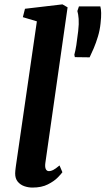

<svg xmlns="http://www.w3.org/2000/svg" viewBox="-20 -837 477 867"><path d="M184.7 -100.6Q182.4 -83.6 186.6 -73.9Q190.9 -64.2 201.4 -64.2Q209.6 -64.2 219.7 -69.1Q229.8 -74 248.8 -89.9L261.8 -59.3Q256.8 -52 240.6 -35.4Q224.4 -18.7 196.1 -4.4Q167.9 10 126.4 10Q107.7 10 89.6 3.7Q71.5 -2.7 59.9 -16.9Q48.3 -31.1 48.5 -54.3Q48.5 -59.6 49.2 -66.4Q49.8 -73.3 50.8 -80Q51.7 -86.7 52.2 -90.5L146.5 -740.6L83.2 -759.5L92.8 -797.4L262 -817.3L285.2 -803.9ZM384.7 -578.1 318 -579 315.7 -589.8Q320.7 -608.2 324.7 -633.5Q328.7 -658.7 333.1 -696.8Q336.8 -729.3 335.2 -751.4Q333.5 -773.5 329.4 -787.2L336.4 -808H433.1Q436.4 -796 436.8 -778.4Q437.3 -760.9 434.1 -731.8Q431 -701 422.3 -672.3Q413.7 -643.6 403.5 -619.6Q393.3 -595.5 384.7 -578.1Z"/></svg>

Font: Merriweather 7pt Light
Style: Italic
Weight: 300
Italic angle: -7.8°
Designer: Eben Sorkin
Foundry: Eben Sorkin
Version: Version 2.200;gftools[0.9.31]